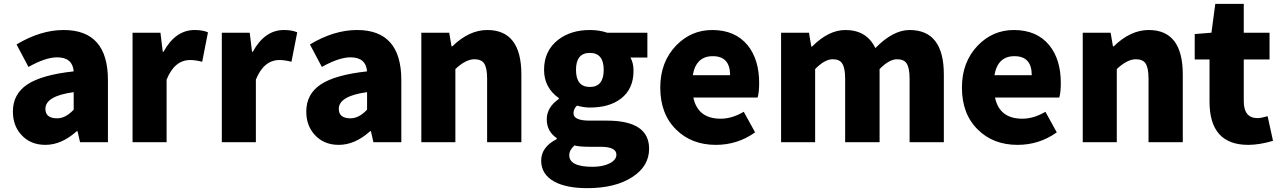

<svg xmlns="http://www.w3.org/2000/svg" viewBox="-20 -739 6657 998"><path d="M92 -37Q47 -85 47 -159Q47 -250 122 -300Q197 -350 363 -368Q357 -441 277 -441Q217 -441 128 -391L66 -508Q191 -583 311 -583Q541 -583 541 -323V0H396L383 -57H379Q300 14 216 14Q139 14 92 -37ZM363 -169V-260Q216 -240 216 -173Q216 -124 277 -124Q321 -124 363 -169Z M669 -569H814L826 -470H830Q892 -583 992 -583Q1034 -583 1061 -571L1031 -418Q995 -427 969 -427Q887 -427 846 -325V0H669Z M1133 -569H1278L1290 -470H1294Q1356 -583 1456 -583Q1498 -583 1525 -571L1495 -418Q1459 -427 1433 -427Q1351 -427 1310 -325V0H1133Z M1617 -37Q1572 -85 1572 -159Q1572 -250 1647 -300Q1722 -350 1888 -368Q1882 -441 1802 -441Q1742 -441 1653 -391L1591 -508Q1716 -583 1836 -583Q2066 -583 2066 -323V0H1921L1908 -57H1904Q1825 14 1741 14Q1664 14 1617 -37ZM1888 -169V-260Q1741 -240 1741 -173Q1741 -124 1802 -124Q1846 -124 1888 -169Z M2170 -569H2315L2327 -498H2331Q2418 -583 2513 -583Q2690 -583 2690 -352V0H2512V-330Q2512 -387 2496 -410Q2481 -431 2446 -431Q2401 -431 2347 -380V0H2170Z M2863 206Q2793 168 2793 96Q2793 25 2874 -16V-21Q2822 -56 2822 -119Q2822 -181 2885 -225V-229Q2808 -283 2808 -376Q2808 -475 2881 -532Q2947 -583 3046 -583Q3096 -583 3136 -569H3345V-440H3257Q3273 -412 3273 -371Q3273 -276 3207 -226Q3147 -180 3046 -180Q3015 -180 2979 -190Q2961 -173 2961 -150Q2961 -112 3045 -112H3135Q3354 -112 3354 34Q3354 125 3267 181Q3179 239 3032 239Q2926 239 2863 206ZM3118 -376Q3118 -464 3046 -464Q2974 -464 2974 -376Q2974 -287 3046 -287Q3118 -287 3118 -376ZM3149 110Q3184 92 3184 65Q3184 24 3101 24H3047Q2991 24 2966 17Q2939 41 2939 68Q2939 128 3060 128Q3114 128 3149 110Z M3495 -65Q3412 -146 3412 -284Q3412 -417 3495 -503Q3573 -583 3682 -583Q3801 -583 3866 -504Q3926 -430 3926 -308Q3926 -258 3918 -232H3584Q3607 -122 3726 -122Q3785 -122 3846 -158L3905 -51Q3814 14 3701 14Q3575 14 3495 -65ZM3775 -348Q3775 -447 3685 -447Q3598 -447 3581 -348Z M4040 -569H4185L4197 -497H4201Q4287 -583 4374 -583Q4485 -583 4530 -489Q4622 -583 4708 -583Q4886 -583 4886 -352V0H4708V-330Q4708 -387 4692 -410Q4678 -431 4643 -431Q4602 -431 4552 -380V0H4373V-330Q4373 -387 4357 -410Q4343 -431 4308 -431Q4267 -431 4217 -380V0H4040Z M5063 -65Q4980 -146 4980 -284Q4980 -417 5063 -503Q5141 -583 5250 -583Q5369 -583 5434 -504Q5494 -430 5494 -308Q5494 -258 5486 -232H5152Q5175 -122 5294 -122Q5353 -122 5414 -158L5473 -51Q5382 14 5269 14Q5143 14 5063 -65ZM5343 -348Q5343 -447 5253 -447Q5166 -447 5149 -348Z M5608 -569H5753L5765 -498H5769Q5856 -583 5951 -583Q6128 -583 6128 -352V0H5950V-330Q5950 -387 5934 -410Q5919 -431 5884 -431Q5839 -431 5785 -380V0H5608Z M6267 -211V-430H6190V-562L6277 -569L6297 -719H6445V-569H6579V-430H6445V-213Q6445 -125 6517 -125Q6534 -125 6569 -135L6597 -7Q6527 14 6468 14Q6267 14 6267 -211Z"/></svg>

Font: KaiGen Gothic SC Heavy
Style: Bold
Weight: 900
Designer: Ryoko NISHIZUKA Ë•øÂ°öÊ∂ºÂ≠ê (kana & ideographs); Paul D. Hunt (Latin, Greek & Cyrillic); Wenlong ZHANG Âº†ÊñáÈæô (bopom
Version: Version 1.001 October 10, 2014